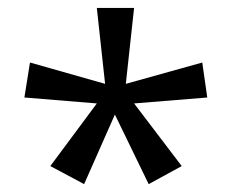

<svg xmlns="http://www.w3.org/2000/svg" viewBox="-20 -780 592 488"><path d="M320.8 -759.8 299.8 -566.9 494.1 -621.1 506.8 -532.2 320.8 -517.1 441.9 -357.9 357.9 -312 272 -488.8 193.8 -312 107.9 -357.9 226.1 -517.1 42 -532.2 56.2 -621.1 247.1 -566.9 226.1 -759.8Z"/></svg>

Font: f0_44652 
Style: Regular
Weight: 400
Foundry: Ascender Corporation
Version: Version 1.10